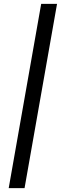

<svg xmlns="http://www.w3.org/2000/svg" viewBox="-20 -760 335 993"><path d="M193 -740H275L107 213H25Z"/></svg>

Font: Inria Sans
Style: Italic
Weight: 400
Italic angle: -10°
Designer: Black Foundry Team
Foundry: Black Foundry
Version: Version 1.2; ttfautohint (v1.8.3)